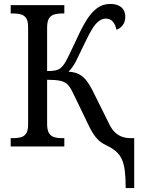

<svg xmlns="http://www.w3.org/2000/svg" viewBox="-20 -740 720 970"><path d="M615 210Q615 158 610.5 122.5Q606 87 595 63.5Q584 40 565 24Q546 8 517 -6Q489 -19 471 -38.5Q453 -58 434 -94L350 -268Q336 -298 322 -312.5Q308 -327 284 -332Q260 -337 218 -337V-114Q218 -83 227.5 -67.5Q237 -52 254 -47Q271 -42 291 -42H305V0H34V-42H48Q69 -42 85.5 -46.5Q102 -51 112 -65.5Q122 -80 122 -109V-604Q122 -634 112 -648.5Q102 -663 85.5 -667.5Q69 -672 48 -672H34V-714H305V-672H291Q271 -672 254 -667Q237 -662 227.5 -647Q218 -632 218 -600V-381Q246 -381 261 -384.5Q276 -388 284.5 -395Q293 -402 301 -412Q313 -428 330.5 -465Q348 -502 374 -557Q397 -607 420.5 -643.5Q444 -680 472 -700Q500 -720 536 -720Q563 -720 580 -711.5Q597 -703 605 -688.5Q613 -674 613 -656Q613 -629 599.5 -612Q586 -595 568 -590Q564 -613 551 -629.5Q538 -646 514 -646Q496 -646 479 -633Q462 -620 446 -594Q430 -568 411 -528Q382 -467 365 -433Q348 -399 326 -378Q359 -376 380 -364.5Q401 -353 416 -334Q431 -315 446 -286L535 -107Q548 -82 564.5 -68Q581 -54 600 -48Q619 -42 640 -42H658V210Z"/></svg>

Font: Noto Serif SemiCondensed
Style: Regular
Weight: 400
Width: 4
Designer: Monotype Design Team
Foundry: Monotype Imaging Inc.
Version: Version 2.013